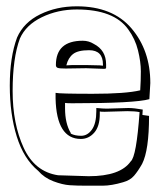

<svg xmlns="http://www.w3.org/2000/svg" viewBox="-20 -545 496 608"><path d="M432 -198 431 -181 452 -178Q452 -69 430 -26Q417 -3 404.5 11.5Q392 26 370 32Q333 43 305 43Q277 43 250 43Q223 43 200.5 41.5Q178 40 149 29Q120 18 101 -4Q55 -42 33 -113Q11 -184 11 -274Q11 -364 34 -426Q55 -474 107 -499.5Q159 -525 223 -525Q337 -525 396.5 -455Q456 -385 456 -282Q456 -276 453 -231Q408 -218 208 -218Q193 -218 186 -219V-202Q186 -154 204 -124V-122Q217 -115 237 -115Q257 -115 271 -134.5Q285 -154 285 -193V-203Q307 -201 318 -201L387 -203Q404 -203 432 -198ZM383 -193 311 -191Q299 -191 296 -192V-184Q296 -145 278.5 -125Q261 -105 236 -105Q159 -105 156 -233V-251Q168 -248 273 -248Q378 -248 424 -259Q426 -289 426 -319Q426 -349 417 -385.5Q408 -422 386 -452Q341 -515 223 -515Q163 -515 112.5 -490.5Q62 -466 43 -423Q20 -361 20 -257Q20 -153 55 -77Q90 -1 164 10L261 13Q361 13 394 -34Q412 -49 422 -190Q407 -193 383 -193ZM253 -329 188 -328Q169 -328 163 -330Q157 -332 157 -339Q157 -416 242 -416Q261 -416 277 -406Q316 -386 316 -341V-330Q316 -327 309 -327ZM306 -341Q306 -386 262 -386Q227 -386 211.5 -374Q196 -362 190 -338L209 -339H253L296 -338L306 -337Z"/></svg>

Font: Londrina Shadow
Style: Regular
Weight: 400
Designer: Marcelo Magalhaes
Foundry: Marcelo Magalhaes
Version: Version 1.001 2011